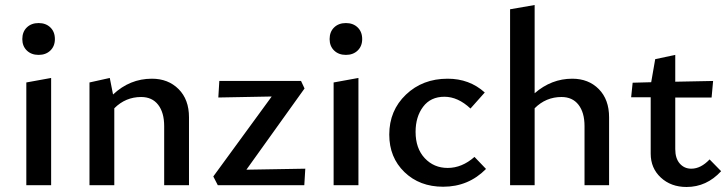

<svg xmlns="http://www.w3.org/2000/svg" viewBox="-20 -739 2904 766"><path d="M69 -583Q69 -612 87 -629.5Q105 -647 134 -647Q163 -647 181 -629.5Q199 -612 199 -583Q199 -555 181 -537.5Q163 -520 134 -520Q105 -520 87 -537.5Q69 -555 69 -583ZM85 0V-410L184 -428V0Z M586 -425Q651 -425 692.5 -383.5Q734 -342 734 -271V0H635V-236Q635 -290 611 -321Q587 -352 543 -352Q481 -352 436 -307V0H337V-410L418 -428L431 -362Q498 -425 586 -425Z M963 -62 1198 -66 1194 0H849L831 -35L1064 -354L851 -350L855 -416H1181L1195 -386Z M1295 -583Q1295 -612 1313 -629.5Q1331 -647 1360 -647Q1389 -647 1407 -629.5Q1425 -612 1425 -583Q1425 -555 1407 -537.5Q1389 -520 1360 -520Q1331 -520 1313 -537.5Q1295 -555 1295 -583ZM1311 0V-410L1410 -428V0Z M1748 6Q1654 6 1593.5 -52.5Q1533 -111 1533 -202Q1533 -298 1599.5 -361.5Q1666 -425 1766 -425Q1853 -425 1914 -370L1857 -306Q1807 -353 1753 -353Q1698 -353 1668 -313Q1638 -273 1638 -213Q1638 -147 1674.5 -108Q1711 -69 1766 -69Q1823 -69 1873 -113L1919 -65Q1849 6 1748 6Z M2263 -425Q2328 -425 2369 -383.5Q2410 -342 2410 -271V0H2312V-236Q2312 -290 2288 -321Q2264 -352 2220 -352Q2158 -352 2113 -307V0H2015V-702L2113 -719V-367Q2180 -425 2263 -425Z M2811 -103 2857 -56Q2799 7 2719 7Q2657 7 2616.5 -30.5Q2576 -68 2576 -126V-351H2498L2504 -409L2578 -411L2594 -503L2674 -520V-413L2825 -416L2819 -350H2674V-144Q2674 -107 2692 -86.5Q2710 -66 2738 -66Q2776 -66 2811 -103Z"/></svg>

Font: EauTestText Semibold
Style: Regular
Weight: 600
Designer: Christian Thalmann (Catharsis Fonts)
Version: Version 0.001;PS 000.001;hotconv 1.0.88;makeotf.lib2.5.64775